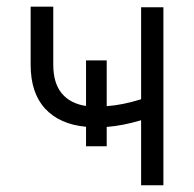

<svg xmlns="http://www.w3.org/2000/svg" viewBox="-20 -552 579 572"><path d="M297.9 -235.8Q344.2 -238.8 400.4 -256.3V-530.3H466.8V0H400.4V-193.8Q346.7 -177.7 297.9 -173.8V-116.2H236.3V-174.3Q157.7 -181.6 114.5 -228.3Q71.3 -274.9 71.3 -359.4V-532.2H138.7V-359.4Q138.7 -304.2 164.1 -273.7Q189.5 -243.2 236.3 -236.3V-372.1H297.9Z"/></svg>

Font: Pretendard Light
Style: Regular
Weight: 300
Designer: Base glyphs from Inter by Rasmus Andersson; Hangeul glyphs from Noto Sans CJK(Source Han Sans) by Jang Soo-young and Kan
Foundry: Kil Hyung-jin
Version: Version 1.309